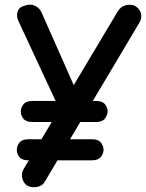

<svg xmlns="http://www.w3.org/2000/svg" viewBox="-20 -792 618 812"><path d="M84 -768Q109 -777 128 -767.5Q147 -758 155 -741L321 -366L259 -271L58 -703Q49 -722 54 -741.5Q59 -761 84 -768ZM91 -10Q77 -22 73.5 -41.5Q70 -61 80 -77L478 -744Q491 -765 512.5 -770Q534 -775 551 -767Q571 -755 576 -735.5Q581 -716 570 -697L169 -23Q162 -10 147 -4.5Q132 1 116.5 -0.5Q101 -2 91 -10ZM100 -114Q73 -114 62 -128Q51 -142 51 -158Q51 -174 62 -188.5Q73 -203 100 -203H369Q396 -203 407 -188.5Q418 -174 418 -158Q418 -144 407 -129Q396 -114 369 -114ZM117 -276Q90 -276 79 -290Q68 -304 68 -320Q68 -336 79 -350.5Q90 -365 117 -365H387Q413 -365 424 -351Q435 -337 435 -321Q435 -306 424 -291Q413 -276 387 -276Z"/></svg>

Font: Edu SA Beginner SemiBold
Style: Regular
Weight: 600
Version: Version 1.003